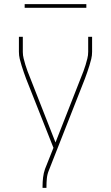

<svg xmlns="http://www.w3.org/2000/svg" viewBox="-20 -699 540 934"><path d="M187 215V208Q187 186 189.5 164.5Q192 143 199 123L240 20L107 -316Q101 -332 95.5 -348Q90 -364 85 -380Q80 -396 76 -412.5Q72 -429 72 -447V-520H91V-446Q91 -430 95 -414.5Q99 -399 103.5 -383.5Q108 -368 114 -352.5Q120 -337 126 -322L250 -6L374 -322Q380 -337 386 -352.5Q392 -368 396.5 -383.5Q401 -399 405 -414.5Q409 -430 409 -447V-520H428V-447Q428 -429 424 -412.5Q420 -396 415 -380Q410 -364 404.5 -348Q399 -332 393 -316L218 129Q210 148 208 168Q206 188 206 208V215ZM400 -661H100V-679H400Z"/></svg>

Font: Iosevka Term Curly Thin
Style: Regular
Weight: 100
Designer: Belleve Invis
Foundry: Belleve Invis
Version: Version 32.3.0